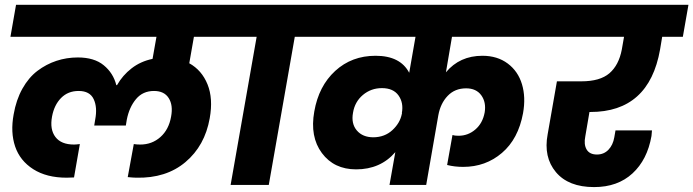

<svg xmlns="http://www.w3.org/2000/svg" viewBox="-20 -760 2849 789"><path d="M841.8 -273.9Q821.8 -161.1 742.2 -94Q662.6 -26.9 540 -29.8Q529.3 -29.8 504.9 -32.2L529.8 -168Q541.5 -166 556.2 -166Q604.5 -166 639.2 -196.8Q673.8 -227.5 683.1 -280.8Q691.9 -327.6 673.3 -356.9Q654.8 -386.2 612.8 -386.2Q566.9 -386.2 539.1 -353Q511.2 -319.8 501 -268.1L497.1 -244.1H367.2L371.1 -268.1Q380.9 -318.8 365 -352.5Q349.1 -386.2 303.2 -386.2Q259.3 -386.2 231 -357.4Q202.6 -328.6 193.8 -280.8Q184.1 -228 207.8 -197Q231.4 -166 284.2 -166Q292.5 -166 308.1 -168L284.2 -30.8Q270 -29.8 253.9 -29.8Q171.4 -29.8 116.7 -64.7Q62 -99.6 42.2 -158Q22.5 -216.3 36.1 -290Q46.4 -349.6 72 -395.5Q97.7 -441.4 133.8 -468.8Q169.9 -496.1 211.9 -510Q253.9 -523.9 299.8 -523.9Q367.2 -523.9 406.2 -491.9Q445.3 -460 458 -410.2H460.9Q483.9 -450.7 520.8 -479.2Q557.6 -507.8 606.9 -518.1L623 -608.9H22.9L45.9 -740.2H994.1L970.2 -608.9H776.9L757.8 -500Q809.1 -471.7 832.8 -413.3Q856.4 -355 841.8 -273.9Z M927.7 0 1034.7 -608.9H936.5L959.5 -740.2H1312.5L1289.6 -608.9H1191.4L1084.5 0Z M1580.6 0 1604.5 -134.8Q1543.5 -64 1443.4 -64Q1352.5 -64 1302.7 -131.1Q1252.9 -198.2 1271.5 -301.8Q1289.6 -406.2 1357.4 -468.5Q1425.3 -530.8 1523.4 -530.8Q1625 -530.8 1661.6 -460.9L1687.5 -608.9H1255.4L1278.3 -740.2H2277.3L2254.4 -608.9H1837.4L1812.5 -462.9Q1869.1 -530.8 1962.4 -530.8Q2023.9 -530.8 2066.4 -499Q2108.9 -467.3 2125 -413.8Q2141.1 -360.4 2129.4 -294.9Q2109.9 -189 2042.7 -131.6Q1975.6 -74.2 1883.3 -74.2Q1848.1 -74.2 1817.4 -82L1839.4 -205.1Q1848.1 -202.1 1864.3 -202.1Q1903.3 -202.1 1933.3 -227.8Q1963.4 -253.4 1971.7 -297.9Q1978.5 -339.8 1957.8 -368.4Q1937 -397 1895.5 -397Q1849.1 -397 1819.6 -366Q1790 -335 1781.2 -286.1L1731.4 0ZM1514.6 -195.8Q1561 -196.3 1592.5 -225.3Q1624 -254.4 1631.3 -292L1632.3 -295.9L1631.3 -294.9Q1639.2 -337.4 1617.7 -367.7Q1596.2 -397.9 1549.3 -397.9Q1504.9 -397.9 1471.4 -369.9Q1438 -341.8 1430.7 -296.9Q1422.4 -252 1446.3 -223.9Q1470.2 -195.8 1514.6 -195.8Z M2221.2 -608.9 2244.1 -740.2H2809.1L2786.1 -608.9H2701.2L2692.4 -556.2Q2647 -299.8 2406.2 -299.8H2402.3L2385.3 -200.2Q2378.4 -166.5 2390.6 -145.8Q2402.8 -125 2433.1 -125Q2461.4 -125 2480.2 -144.5Q2499 -164.1 2504.4 -195.8L2509.3 -224.1H2659.2Q2657.2 -204.6 2657.2 -201.2Q2640.1 -103.5 2579.1 -47.4Q2518.1 8.8 2421.4 8.8Q2315.9 8.8 2264.4 -52.7Q2212.9 -114.3 2230.5 -208L2268.6 -425.8H2369.1Q2445.8 -425.8 2484.4 -459Q2522.9 -492.2 2535.2 -556.2L2544.4 -608.9Z"/></svg>

Font: SVN-Poppins
Style: Bold Italic
Weight: 700
Italic angle: -10°
Designer: Ninad Kale (Devanagari), Jonny Pinhorn (Latin)
Foundry: Indian Type Foundry
Version: Version 3.002 2017